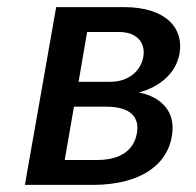

<svg xmlns="http://www.w3.org/2000/svg" viewBox="-20 -520 550 540"><path d="M370 -260C370 -260 469 -280 485 -370C497 -440 448 -500 328 -500H138L50 0H240C380 0 450 -60 463 -135C483 -245 370 -260 370 -260ZM315 -430C365 -430 390 -400 383 -360C376 -320 341 -290 291 -290H201L225 -430ZM278 -220C348 -220 373 -190 365 -145C357 -100 322 -70 252 -70H162L188 -220Z"/></svg>

Font: Scada
Style: Italic
Weight: 400
Designer: Jovanny Lemonad
Foundry: Jovanny Lemonad
Version: Version 3.005